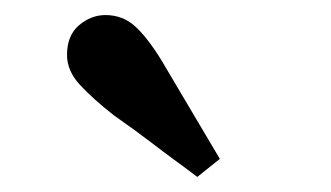

<svg xmlns="http://www.w3.org/2000/svg" viewBox="-20 -779 440 255"><path d="M272 -568 242 -544Q229 -554 214.5 -564.5Q200 -575 180.5 -590Q161 -605 131 -626Q103 -648 86 -666.5Q69 -685 69 -706Q69 -732 85 -745.5Q101 -759 120 -759Q143 -759 159.5 -744Q176 -729 195 -698Q215 -664 229 -640.5Q243 -617 253 -600Q263 -583 272 -568Z"/></svg>

Font: Source Serif 4 36pt
Style: Bold
Weight: 700
Designer: Frank Grießhammer
Foundry: Adobe Systems Incorporated
Version: Version 4.004;hotconv 1.0.116;makeotfexe 2.5.65601